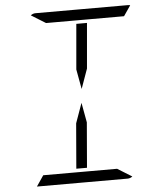

<svg xmlns="http://www.w3.org/2000/svg" viewBox="-64 -1055 943 1111"><g transform="rotate(-5 408.0 -500.0)"><path d="M425 -345 403 -83H341L363 -345L404 -460ZM391 -655 414 -918H476L453 -655L412 -540ZM240 -938 156 -990Q169 -1000 184 -1000H452H720Q730 -1000 734 -998L693 -938H663H477H415ZM576 -62 660 -10Q647 0 632 0H364H105L147 -62H153H339H401Z"/></g></svg>

Font: DSEG14 Modern
Style: Light Italic
Weight: 300
Italic angle: -5°
Designer: Keshikan(Twitter:@keshinomi_88pro)
Version: Version 0.46